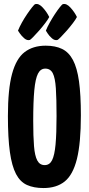

<svg xmlns="http://www.w3.org/2000/svg" viewBox="-20 -941 449 971"><path d="M200 10Q151 10 116.5 -5.5Q82 -21 61 -61Q40 -101 30 -172Q20 -243 20 -354Q20 -490 41 -567.5Q62 -645 104.5 -677.5Q147 -710 211 -710Q260 -710 294 -693.5Q328 -677 349 -637.5Q370 -598 379.5 -530Q389 -462 389 -358Q389 -217 369 -137Q349 -57 307.5 -23.5Q266 10 200 10ZM206 -106Q231 -106 243.5 -131Q256 -156 261 -211Q266 -266 266 -354Q266 -441 262.5 -494Q259 -547 247 -570.5Q235 -594 209 -594Q185 -594 172 -568.5Q159 -543 153.5 -485Q148 -427 148 -329Q148 -251 152 -202Q156 -153 168.5 -129.5Q181 -106 206 -106ZM131 -739Q117 -735 103 -747Q89 -759 80 -772.5Q71 -786 71 -786Q78 -804 90.5 -826.5Q103 -849 117 -869.5Q131 -890 142.5 -904.5Q154 -919 158 -920Q176 -925 196.5 -902.5Q217 -880 229 -855Q223 -843 209 -824.5Q195 -806 178 -786.5Q161 -767 147.5 -753.5Q134 -740 131 -739ZM271 -739Q257 -735 243 -747Q229 -759 220.5 -772.5Q212 -786 212 -786Q219 -804 231.5 -826.5Q244 -849 257.5 -869.5Q271 -890 282.5 -904.5Q294 -919 298 -920Q316 -925 336.5 -902.5Q357 -880 369 -855Q363 -843 349 -824.5Q335 -806 318 -786.5Q301 -767 287.5 -753.5Q274 -740 271 -739Z"/></svg>

Font: Yanone Kaffeesatz ExtraLight
Style: Bold
Weight: 700
Version: Version 2.003